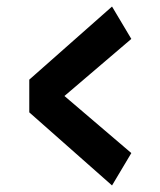

<svg xmlns="http://www.w3.org/2000/svg" viewBox="-20 -552 490 587"><path d="M322.5 -532 381.5 -433 177 -258.5 381.5 -84 322.5 15 69.5 -208.5V-308.5Z"/></svg>

Font: Trispace Condensed
Style: Bold
Weight: 700
Width: 3
Designer: Tyler Finck
Foundry: Etcetera Type Company
Version: Version 1.210; ttfautohint (v1.8.3)